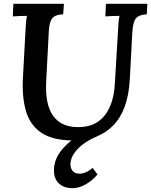

<svg xmlns="http://www.w3.org/2000/svg" viewBox="-20 -720 792 1006"><path d="M752 -700 749 -645Q708 -643 692 -623.5Q676 -604 673 -546L660 -302Q651 -143 574 -63.5Q497 16 367 16Q256 16 196.5 -24.5Q137 -65 116 -138Q95 -211 100 -309L113 -550Q114 -577 116 -599.5Q118 -622 121 -637Q104 -637 82 -636Q60 -635 47 -634L50 -700H315L311 -645Q272 -644 255.5 -626Q239 -608 236 -561L222 -293Q216 -172 258 -113.5Q300 -55 385 -54Q476 -52 526 -112Q576 -172 582 -285L598 -553Q599 -578 601 -601Q603 -624 606 -637Q589 -637 567 -636Q545 -635 532 -634L535 -700ZM360 266Q314 266 287 239.5Q260 213 263 164Q266 114 299 71Q332 28 383.5 -4.5Q435 -37 491 -55L488 -5Q453 9 421.5 31Q390 53 370 81Q350 109 349 140Q349 162 361 176Q373 190 397 190Q430 190 465 160L491 194Q465 225 430 245.5Q395 266 360 266Z"/></svg>

Font: Lora SemiBold
Style: Italic
Weight: 600
Italic angle: -3°
Designer: Olga Karpushina, Alexei Vanyashin (Cyrillic)
Foundry: Cyreal
Version: Version 3.011; ttfautohint (v1.8.4.7-5d5b)